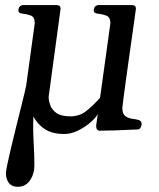

<svg xmlns="http://www.w3.org/2000/svg" viewBox="-20 -506 616 744"><path d="M48.8 217.8Q25.4 217.8 14.2 202.6Q2.9 187.5 2.9 165Q2.9 157.2 8.3 130.9Q13.7 104.5 22.5 68.1Q31.2 31.7 41 -8.1Q50.8 -47.9 59.8 -83.7Q68.8 -119.6 74.7 -144.3Q80.6 -168.9 81.5 -174.8L114.7 -416Q114.7 -440.4 98.9 -446Q83 -451.7 66.9 -453.1Q51.3 -454.6 51.3 -464.8Q51.3 -475.6 56.9 -481Q62.5 -486.3 70.3 -486.3H198.7Q214.8 -486.3 214.8 -472.7Q214.8 -472.7 211.7 -449.5Q208.5 -426.3 203.6 -389.4Q198.7 -352.5 192.9 -310.5Q187 -268.6 181.9 -230Q176.8 -191.4 173.1 -164.3Q169.4 -137.2 168.5 -131.3Q168.5 -116.7 174.6 -98.9Q180.7 -81.1 198.7 -68.1Q216.8 -55.2 253.4 -55.2Q290 -55.2 317.6 -78.4Q345.2 -101.6 367.7 -127L407.7 -415.5Q407.7 -439.9 391.4 -445.8Q375 -451.7 358.9 -453.1Q343.3 -454.6 343.3 -464.8Q343.3 -475.6 348.9 -481Q354.5 -486.3 362.3 -486.3H490.7Q506.8 -486.3 506.8 -472.7Q506.8 -471.7 502.9 -444.6Q499 -417.5 493.2 -375.2Q487.3 -333 480.5 -285.4Q473.6 -237.8 467.8 -194.3Q461.9 -150.9 458 -121.6Q454.1 -92.3 454.1 -87.9Q454.1 -64.9 465.3 -56.4Q476.6 -47.9 491.9 -45.9Q507.3 -43.9 519 -40.5Q528.8 -36.1 528.8 -25.4Q528.8 -19 524.9 -12Q521 -4.9 514.2 -4.4Q465.3 -2 425.5 -0.7Q385.7 0.5 364.3 0.5Q360.4 0.5 356.4 -4.2Q352.5 -8.8 352.5 -19L358.9 -64Q350.1 -48.3 328.9 -30.3Q307.6 -12.2 281.2 0.5Q254.9 13.2 229 13.2Q183.6 13.2 155.3 -4.6Q127 -22.5 109.4 -54.2Q107.4 -5.4 110.4 45.9Q113.3 97.2 113.3 133.8Q113.3 168 96.2 192.9Q79.1 217.8 48.8 217.8Z"/></svg>

Font: Gelasio
Style: Italic
Weight: 400
Italic angle: -8.5°
Designer: Eben Sorkin
Foundry: Eben Sorkin
Version: Version 1.008